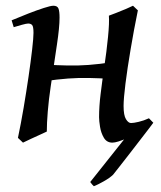

<svg xmlns="http://www.w3.org/2000/svg" viewBox="-20 -477 560 669"><path d="M143.1 -18.6Q136.7 -15.6 121.3 -8.5Q106 -1.5 88.9 6.3Q71.8 14.2 60.1 20L42.5 3.4Q52.7 -44.9 62.3 -101.3Q71.8 -157.7 79.6 -210.9Q87.4 -264.2 92 -304.7Q96.7 -345.2 96.7 -362.3Q96.7 -384.8 91.8 -389.9Q86.9 -395 78.1 -395Q72.3 -395 56.4 -390.6Q40.5 -386.2 27.8 -382.3L20.5 -406.2Q48.3 -418 78.4 -429.7Q108.4 -441.4 132.6 -449.2Q156.7 -457 166 -457Q179.7 -457 183.6 -447.5Q187.5 -438 187.5 -415.5Q187.5 -381.8 178.5 -322.3Q169.4 -262.7 156.7 -175.8Q149.9 -130.4 146.5 -88.9Q143.1 -47.4 143.1 -18.6ZM383.8 -247.6 367.2 -202.1Q325.2 -204.6 290 -205.3Q254.9 -206.1 217.3 -203.4Q179.7 -200.7 130.9 -193.4L120.6 -205.6Q122.6 -212.9 127.7 -228.5Q132.8 -244.1 136.7 -252Q179.7 -249.5 215.6 -248.8Q251.5 -248 288.6 -250.7Q325.7 -253.4 373 -260.7ZM506.3 -43Q461.4 -12.2 424.3 3.9Q387.2 20 371.6 20Q352.1 20 342 3.2Q332 -13.7 328.6 -34.9Q325.2 -56.2 325.2 -68.8Q325.2 -106.4 330.6 -149.7Q335.9 -192.9 342.8 -240.2Q351.6 -298.8 356.4 -348.4Q361.3 -397.9 359.4 -422.4Q367.7 -425.3 385 -432.1Q402.3 -439 419.2 -446Q436 -453.1 443.4 -457L460.4 -440.9Q446.3 -372.1 435.1 -305.2Q423.8 -238.3 417.2 -185.8Q410.6 -133.3 410.6 -107.9Q410.6 -75.2 418.9 -61.8Q427.2 -48.3 436.5 -48.3Q445.8 -48.3 463.4 -52.5Q481 -56.6 499 -64.9ZM294.4 157.2 436 -21 499 -64.9 514.2 -49.3Q511.2 -44.9 498 -27.8Q484.9 -10.7 466.8 12.7Q448.7 36.1 429.9 60.5Q411.1 85 395.8 104.2Q380.4 123.5 374 131.8Q362.3 143.1 341.1 155Q319.8 167 307.1 171.9Q301.3 167 294.4 157.2Z"/></svg>

Font: Gentium Book Plus
Style: Italic
Weight: 400
Italic angle: -8°
Designer: Victor Gaultney, Annie Olsen, Iska Routamaa, Becca Hirsbrunner
Foundry: SIL International
Version: Version 6.101